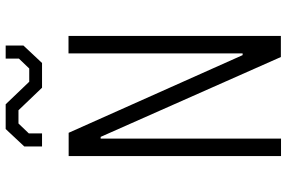

<svg xmlns="http://www.w3.org/2000/svg" viewBox="-183 -803 986 660"><g transform="rotate(-90 310.0 -473.0)"><path d="M103.5 -730H183.5L450.5 -132H456.5V-730.5H516.5V-0.5H444L169.5 -620H163.5V0H103.5ZM359 -865.5H404.5L438.5 -901V-946.5H483.5V-885.5L423.5 -821.5H338.5L261 -902.5H215.5L181.5 -867V-821.5H136.5V-882.5L196.5 -946.5H281.5Z"/></g></svg>

Font: Monaspace Krypton Var
Style: Regular
Weight: 400
Designer: Riley Cran and the Lettermatic Team
Version: Version 1.101 (Monaspace Krypton Var)